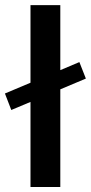

<svg xmlns="http://www.w3.org/2000/svg" viewBox="-30 -747 363 767"><path d="M-10.3 -373.5 15.1 -307.6 91.8 -339.8V0H210.9V-390.1L313 -433.1L287.1 -499L210.9 -466.8V-726.6H91.8V-416.5Z"/></svg>

Font: Estedad SemiBold
Style: Regular
Weight: 600
Designer: Amin Abedi
Version: Version 7.3